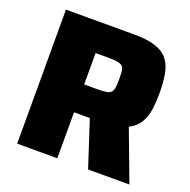

<svg xmlns="http://www.w3.org/2000/svg" viewBox="-123 -807 914 926"><g transform="rotate(20 334.0 -344.0)"><path d="M61 0V-688H412Q481 -688 523 -673.5Q565 -659 586.5 -630.5Q608 -602 615.5 -559.5Q623 -517 623 -462Q623 -418 617.5 -379Q612 -340 593.5 -309.5Q575 -279 539 -261L637 0H425L336 -273L387 -245Q378 -239 368 -237.5Q358 -236 342 -236H267V0ZM267 -379H335Q363 -379 379 -381.5Q395 -384 403.5 -392Q412 -400 414.5 -416Q417 -432 417 -459Q417 -485 415.5 -501Q414 -517 406.5 -525Q399 -533 382 -536.5Q365 -540 335 -540H267Z"/></g></svg>

Font: Saira Thin ExtraBold
Style: Regular
Weight: 800
Version: Version 1.101